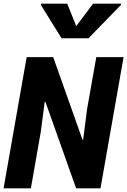

<svg xmlns="http://www.w3.org/2000/svg" viewBox="-30 -1028 695 1048"><path d="M-10.5 0 115.5 -716H260.5L420 -266H424L445 -430.5L495.5 -716H644.5L518.5 0H385.5L218 -472H214L192.5 -307.5L138.5 0ZM306 -819 193 -1001 194 -1008H337L396 -860.5H367.5L478 -1008H631L630 -1001L453 -819Z"/></svg>

Font: Google Sans Code
Style: Italic
Weight: 400
Italic angle: -10°
Monospace: yes
Designer: Google Sans Code Authors
Foundry: Google LLC
Version: Version 6.000